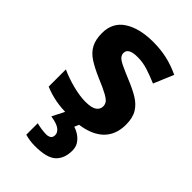

<svg xmlns="http://www.w3.org/2000/svg" viewBox="-237 -709 971 971"><g transform="rotate(45 248.5 -224.0)"><path d="M459 -228Q459 -173 433 -134.5Q407 -96 355 -76Q303 -56 226 -56Q169 -56 128 -63.5Q87 -71 46 -88V-211Q90 -191 141 -178Q192 -165 231 -165Q275 -165 293.5 -178Q312 -191 312 -212Q312 -226 304.5 -237Q297 -248 272 -262Q247 -276 194 -298Q143 -320 110 -341.5Q77 -363 61 -393.5Q45 -424 45 -470Q45 -546 104 -584Q163 -622 261 -622Q312 -622 358 -612Q404 -602 453 -579L408 -472Q368 -489 332 -500.5Q296 -512 259 -512Q226 -512 209.5 -503Q193 -494 193 -476Q193 -463 201.5 -452.5Q210 -442 234.5 -430Q259 -418 307 -398Q354 -379 388 -358.5Q422 -338 440.5 -307.5Q459 -277 459 -228ZM360 56Q360 112 327.5 143Q295 174 209 174Q187 174 169.5 171Q152 168 138 164V82Q152 86 172.5 89Q193 92 208 92Q222 92 232.5 85.5Q243 79 243 62Q243 44 225 30Q207 16 162 9L200 -66H294L281 -36Q301 -30 319 -17.5Q337 -5 348.5 13Q360 31 360 56Z"/></g></svg>

Font: Noto Sans Malayalam UI
Style: Regular
Weight: 400
Designer: Jelle Bosma - Monotype Design Team
Foundry: Monotype Imaging Inc.
Version: Version 2.104